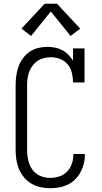

<svg xmlns="http://www.w3.org/2000/svg" viewBox="-20 -992 540 1020"><path d="M247 8Q221 8 195.5 2.5Q170 -3 147.5 -16Q125 -29 108 -49.5Q91 -70 81 -93.5Q71 -117 67 -143Q63 -169 63 -195V-540Q63 -565 66.5 -590Q70 -615 78.5 -638.5Q87 -662 102 -682.5Q117 -703 137.5 -717Q158 -731 182.5 -737Q207 -743 232 -743Q253 -743 273 -739Q293 -735 311 -725.5Q329 -716 343.5 -701Q358 -686 368 -669V-735H429V-554H368Q368 -579 362 -604.5Q356 -630 340 -649.5Q324 -669 299.5 -678.5Q275 -688 250 -688Q232 -688 213.5 -683.5Q195 -679 180 -669Q165 -659 153.5 -644Q142 -629 135.5 -612Q129 -595 126.5 -576.5Q124 -558 124 -540V-195Q124 -177 126.5 -159Q129 -141 135 -123.5Q141 -106 152 -91Q163 -76 178 -66Q193 -56 211 -51.5Q229 -47 247 -47Q272 -47 296 -55Q320 -63 337 -81Q354 -99 362 -123Q370 -147 370 -172Q370 -173 370 -173.5Q370 -174 370 -174H431Q431 -173 431 -172.5Q431 -172 431 -171Q431 -147 425.5 -123.5Q420 -100 408.5 -78.5Q397 -57 380 -39.5Q363 -22 341 -11.5Q319 -1 295 3.5Q271 8 247 8ZM145 -801 94 -840 217 -972H283L406 -840L355 -801L250 -931Z"/></svg>

Font: Iosevka Slab Light
Style: Regular
Weight: 300
Monospace: yes
Designer: Belleve Invis
Foundry: Belleve Invis
Version: Version 11.1.0; ttfautohint (v1.8.3)